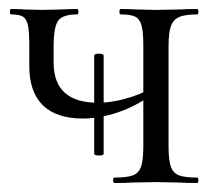

<svg xmlns="http://www.w3.org/2000/svg" viewBox="-20 -406 489 426"><path d="M200 -287Q210 -287 210 -282V-65Q210 -61 200 -61Q189 -61 189 -65V-282Q189 -287 200 -287ZM45 -259V-305Q45 -335 42 -349.5Q39 -364 31 -369Q23 -374 5 -374Q2 -374 2 -380Q2 -386 5 -386Q24 -386 34 -385L74 -384L117 -385Q130 -386 151 -386Q154 -386 154 -380Q154 -374 151 -374Q119 -374 109 -360Q99 -346 99 -303V-267Q99 -178 198 -178Q225 -178 258.5 -187Q292 -196 316 -211L321 -199Q282 -170 241 -156.5Q200 -143 164 -143Q105 -143 75 -172.5Q45 -202 45 -259ZM234 -12Q262 -12 275 -17Q288 -22 293 -36.5Q298 -51 298 -81V-305Q298 -335 294 -349.5Q290 -364 280 -369Q270 -374 248 -374Q245 -374 245 -380Q245 -386 248 -386Q270 -386 283 -385L327 -384L379 -385Q393 -386 418 -386Q420 -386 420 -380Q420 -374 418 -374Q390 -374 377 -368Q364 -362 359 -347.5Q354 -333 354 -303V-81Q354 -51 359 -36.5Q364 -22 377 -17Q390 -12 418 -12Q420 -12 420 -6Q420 0 418 0Q392 0 378 -1L327 -2L273 -1Q259 0 234 0Q231 0 231 -6Q231 -12 234 -12Z"/></svg>

Font: Cormorant
Style: Regular
Weight: 400
Designer: Christian Thalmann (Catharsis Fonts)
Foundry: Catharsis Fonts
Version: Version 4.000